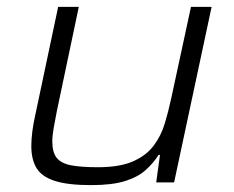

<svg xmlns="http://www.w3.org/2000/svg" viewBox="-20 -530 681 558"><path d="M245 8Q178 8 140 -4Q102 -16 86.5 -41Q71 -66 71 -106Q71 -125 74 -148.5Q77 -172 83 -198L149 -510H209L145 -206Q140 -181 136 -158Q132 -135 132 -119Q132 -87 145 -71Q158 -55 187 -49.5Q216 -44 264 -44Q328 -44 366.5 -61Q405 -78 426.5 -106.5Q448 -135 459 -171.5Q470 -208 478 -246L535 -510H595L486 0H434L445 -80H441Q426 -56 403 -35.5Q380 -15 342.5 -3.5Q305 8 245 8Z"/></svg>

Font: Saira SemiExpanded Light
Style: Italic
Weight: 300
Width: 6
Italic angle: -12°
Designer: Hector Gatti with collaboration of the Omnibus-Type team
Foundry: Omnibus-Type
Version: Version 1.101